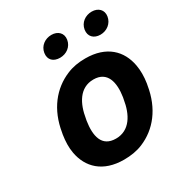

<svg xmlns="http://www.w3.org/2000/svg" viewBox="-174 -850 921 982"><g transform="rotate(-30 287.0 -359.5)"><path d="M67 -259C61 -220 60 -185 66 -152C83 -58 150 10 275 10C315 10 353 4 386 -10C480 -49 548 -134 568 -259L570 -269C576 -308 576 -343 570 -376C553 -470 486 -538 361 -538C321 -538 285 -532 252 -518C158 -479 89 -394 69 -269ZM194 -667C188 -628 213 -605 252 -605C290 -605 323 -629 329 -667C335 -704 309 -729 271 -729C233 -729 200 -705 194 -667ZM208 -259 210 -269C223 -351 261 -424 343 -424C425 -424 442 -352 429 -269L427 -259C414 -176 375 -104 293 -104C209 -104 195 -175 208 -259ZM432 -667C426 -629 451 -604 490 -604C528 -604 561 -629 567 -667C573 -704 547 -729 509 -729C471 -729 438 -705 432 -667Z"/></g></svg>

Font: Asimov Pro
Style: BdObl
Weight: 700
Designer: Google
Version: Version 2.000980; 2014